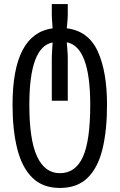

<svg xmlns="http://www.w3.org/2000/svg" viewBox="-20 -680 591 949"><path d="M276 249Q191 249 139.5 198Q88 147 65 54.5Q42 -38 42 -162Q42 -513 240 -540Q239 -558 237.5 -576.5Q236 -595 236 -613V-660H315V-615Q315 -596 313.5 -577.5Q312 -559 310 -540Q417 -527 463 -426.5Q509 -326 509 -162Q509 -35 486.5 57Q464 149 413 199Q362 249 276 249ZM276 176Q353 176 389.5 96Q426 16 426 -162Q426 -449 310 -471Q312 -450 313.5 -429Q315 -408 315 -387V-182H236V-387Q236 -408 237.5 -428.5Q239 -449 240 -470Q125 -449 125 -162Q125 12 163.5 94Q202 176 276 176Z"/></svg>

Font: Noto Sans Georgian ExtraCondensed
Style: Regular
Weight: 400
Width: 2
Designer: Monotype Design Team, Akaki Razmadze
Foundry: Google LLC
Version: Version 2.005; ttfautohint (v1.8.4.7-5d5b)